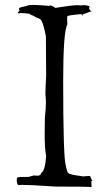

<svg xmlns="http://www.w3.org/2000/svg" viewBox="-20 -751 441 778"><path d="M351 7 350 -19 346 -17 354 -18Q346 -33 346 -36V-37Q346 -38 341 -38L311 -36V-35L313 -37Q263 -43 257 -49.5Q251 -56 247 -79Q236 -108 236 -423Q236 -622 253 -652L252 -673Q252 -681 253 -685Q254 -689 310 -694Q313 -686 314 -686V-692Q351 -706 353 -706Q354 -706 354 -705Q344 -706 341 -718Q341 -723 343 -723Q345 -723 349 -717Q344 -730 320 -730L304 -729Q301 -730 294 -730Q271 -730 204 -719Q191 -729 184 -729Q181 -729 179 -727Q139 -731 116 -731Q93 -731 88 -727Q60 -721 58.5 -718.5Q57 -716 57 -714Q57 -711 60 -708L58 -706L60 -709Q52 -701 52 -698Q52 -697 54 -697L65 -698Q77 -698 102 -695Q100 -695 100 -694Q100 -693 115 -687Q129 -678 142 -674Q154 -667 166 -604L167 -441Q164 -396 164 -368Q166 -353 166 -335Q166 -310 162 -278L161 -212Q161 -147 167 -119Q163 -58 146 -49Q146 -39 130 -39L116 -40Q97 -34 94 -34H76Q53 -34 52 -32Q48 -31 48 -22Q48 -1 56 -1L70 -2Q101 -2 204 5Q335 5 351 7Z"/></svg>

Font: Xiaobo Songti 小帛宋体
Style: Regular
Weight: 400
Version: Version 1.501;March 17, 2024;FontCreator 14.0.0.2814 64-bit